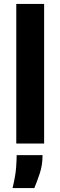

<svg xmlns="http://www.w3.org/2000/svg" viewBox="-20 -732 308 979"><path d="M63 0V-712H205V0ZM44 227Q59 165 62 124Q65 83 65 59H197Q197 110 182.5 153Q168 196 155 227Z"/></svg>

Font: Bricolage Grotesque 24pt
Style: Bold
Weight: 700
Designer: Mathieu Triay
Foundry: Atelier Triay
Version: Version 1.001;gftools[0.9.33.dev8+g029e19f]